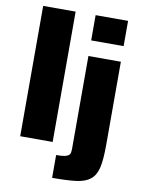

<svg xmlns="http://www.w3.org/2000/svg" viewBox="-100 -811 799 1078"><g transform="rotate(10 299.0 -272.0)"><path d="M57 -743H242V0H57ZM356 -743H541V-599H356ZM274 69Q303 69 320 66Q336 63 344 57Q352 51 354 41Q356 29 356 18V-510H541V-37Q541 48 530.5 93.5Q520 139 492 162Q464 185 415 192Q366 199 274 199Z"/></g></svg>

Font: Saira Stencil One
Style: Regular
Weight: 400
Designer: Hector Gatti with collaboration of the Omnibus-Type team
Foundry: Omnibus-Type
Version: Version 1.004